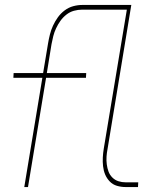

<svg xmlns="http://www.w3.org/2000/svg" viewBox="-20 -755 640 775"><path d="M78 0 151 -441H34L35 -460H154L174 -580Q177 -598 181.5 -616Q186 -634 194 -651.5Q202 -669 213.5 -685Q225 -701 241 -713Q257 -725 275.5 -730Q294 -735 312 -735H510L414 -153Q411 -138 410 -122.5Q409 -107 411 -91.5Q413 -76 418 -62.5Q423 -49 433.5 -38.5Q444 -28 458 -23.5Q472 -19 488 -19H538L537 0H487Q469 0 452 -5Q435 -10 423 -22.5Q411 -35 404.5 -50.5Q398 -66 396 -84Q394 -102 395 -120Q396 -138 399 -156L492 -716H311Q295 -716 278.5 -711.5Q262 -707 248 -696Q234 -685 224 -671Q214 -657 206.5 -641Q199 -625 195 -609Q191 -593 188 -577L169 -460H328L327 -441H166L93 0Z"/></svg>

Font: Iosevka SS04 Th Ex Obl
Style: Regular
Weight: 100
Width: 7
Italic angle: -9°
Monospace: yes
Designer: Belleve Invis
Foundry: Belleve Invis
Version: Version 19.0.0; ttfautohint (v1.8.4)